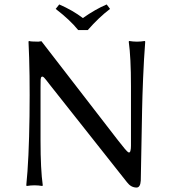

<svg xmlns="http://www.w3.org/2000/svg" viewBox="-20 -832 758 862"><path d="M331 -697Q295 -742 230 -792L246 -812Q306 -786 352 -751Q409 -791 459 -812L474 -792Q424 -754 374 -697ZM108 -645 110 -648Q118 -645 152 -645L166 -647L509 -203Q549 -151 556.5 -148Q564 -145 566 -157Q568 -164 568 -178V-445Q568 -574 558 -645L560 -648Q578 -645 595 -645Q612 -645 630 -648L632 -645Q626 -567 622.5 -481.5Q619 -396 618 -339.5Q617 -283 615 -179Q613 -75 612 -21Q610 10 593 10Q568 10 550 -14L201 -455Q186 -475 179 -482.5Q172 -490 167.5 -487.5Q163 -485 162.5 -475Q162 -465 162 -439V-200Q162 -71 172 0L170 3Q152 0 135 0Q118 0 100 3L98 0Q110 -116 112.5 -311Q115 -506 108 -645Z"/></svg>

Font: Libertinus Sans
Style: Regular
Weight: 400
Designer: Philipp H. Poll
Foundry: Khaled Hosny
Version: Version 6.1